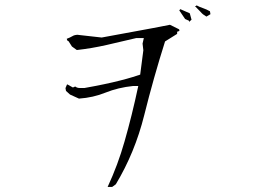

<svg xmlns="http://www.w3.org/2000/svg" viewBox="-20 -759 1040 743"><path d="M495.6 -426.3H515.1Q490.7 -311.5 461.9 -211.4Q436.5 -121.6 396.5 -35.6H414.1L428.2 -45.9Q502 -168.5 538.1 -313.2Q574.2 -458 618.7 -598.6L665.5 -627.9V-636.2L674.3 -639.2L673.3 -645.5L637.7 -663.1Q571.3 -649.9 506.1 -638.2Q440.9 -626.5 373.5 -613.8L287.1 -623.5Q282.7 -624.5 279.1 -624.5Q275.4 -624.5 272 -623.5Q265.6 -622.6 260.3 -619.1Q249.5 -612.8 238.3 -608.9L240.2 -602.5L245.6 -599.1L258.3 -579.1L277.3 -565.4Q335 -571.8 392.8 -585Q450.7 -598.1 507.8 -611.8H536.6L531.7 -590.3L534.7 -564.5L522.5 -470.2Q488.8 -459 470.2 -454.1Q451.7 -449.2 444.3 -447.3Q389.2 -433.1 307.1 -418.5H288.1Q278.3 -418.5 271 -424.3L262.2 -420.4L241.2 -432.1H239.3L233.4 -418L235.4 -407.2L251 -393.1L285.6 -377.4Q340.8 -381.3 387.7 -400.4Q437.5 -420.4 495.6 -426.3ZM696.3 -685.5 711.4 -678.7V-674.3L721.2 -682.6L714.4 -707.5L677.7 -723.6L673.8 -718.8ZM739.7 -735.8H734.9L735.8 -733.9Q748 -721.7 753.7 -715.6Q759.3 -709.5 761 -707.8Q762.7 -706.1 765.6 -703.6Q772 -698.7 778.8 -694.8L794.4 -704.1L792.5 -715.3Q778.8 -723.1 765.6 -727.5Q752.9 -731.4 739.7 -738.8Z"/></svg>

Font: Bakudai
Style: ExtraLight
Weight: 200
Version: Version 1.48